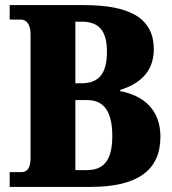

<svg xmlns="http://www.w3.org/2000/svg" viewBox="-20 -734 676 754"><path d="M18 0H335C520 0 610 -65 610 -197C610 -303 544 -359 452 -376V-381C522 -402 584 -448 584 -540C584 -665 487 -714 308 -714H18V-657H62C79 -657 100 -645 100 -599V-115C100 -77 89 -58 64 -58H18ZM300 -407H276V-649H299C363 -649 400 -620 400 -531C400 -442 366 -407 300 -407ZM321 -66H276V-341H323C388 -341 421 -296 421 -200C421 -100 384 -66 321 -66Z"/></svg>

Font: Noto Serif Bengali Condensed Black
Style: Regular
Weight: 900
Width: 3
Designer: Juan Bruce, Universal Thirst, Indian Type Foundry and the Monotype Design Team.
Foundry: Monotype Imaging Inc.
Version: Version 2.003